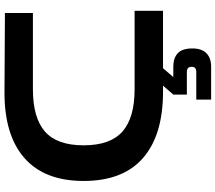

<svg xmlns="http://www.w3.org/2000/svg" viewBox="-74 -686 985 878"><g transform="rotate(-90 419.0 -247.5)"><path d="M438 5Q240 5 135 -86.5Q30 -178 30 -358Q30 -537 135 -629Q240 -721 438 -720L798 -718V-590H449Q319 -590 256 -535Q193 -480 193 -358Q193 -236 256 -180.5Q319 -125 449 -125H808V5ZM402 225V157H529Q552 157 552 136Q552 114 529 114H425V52L486 -18L550 0L505 52H553Q592 52 614 72.5Q636 93 636 139Q636 182 614 203.5Q592 225 553 225Z"/></g></svg>

Font: Zen Dots
Style: Regular
Weight: 400
Designer: Yoshimichi Ohira
Foundry: A-1 Corp ZenFonts
Version: Version 1.000; ttfautohint (v1.8.3)